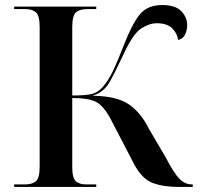

<svg xmlns="http://www.w3.org/2000/svg" viewBox="-20 -740 802 760"><path d="M36 0H361V-10H320Q295 -10 280.5 -22.5Q266 -35 266 -78V-352Q329 -352 359.5 -337Q390 -322 419 -267L511 -90Q542 -32 584 -16Q626 0 688 0H743V-10H740Q712 -10 690 -32.5Q668 -55 636 -117L569 -231Q538 -294 490 -327Q442 -360 346 -361Q390 -374 413 -414Q436 -454 468 -523Q506 -606 538.5 -627Q571 -648 600 -648Q642 -648 662 -627.5Q682 -607 685 -582Q705 -586 713 -604Q721 -622 721 -641Q721 -671 698 -695.5Q675 -720 622 -720Q564 -720 533.5 -683Q503 -646 470 -561Q445 -496 427.5 -459.5Q410 -423 387 -396Q368 -374 343.5 -368Q319 -362 266 -362V-632Q266 -678 280.5 -691Q295 -704 327 -704H361V-714H36V-704H80Q108 -704 122.5 -691Q137 -678 137 -632V-81Q137 -36 122.5 -23Q108 -10 79 -10H36Z"/></svg>

Font: Noto Serif Display Semi
Style: Regular
Weight: 600
Designer: Monotype Design Team
Foundry: Monotype Imaging Inc.
Version: Version 1.900